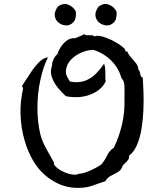

<svg xmlns="http://www.w3.org/2000/svg" viewBox="-20 -910 808 944"><path d="M682 -528Q684 -499 685.5 -457Q687 -415 685 -368.5Q683 -322 676 -278Q669 -234 654 -198.5Q639 -163 614 -144Q616 -132 609.5 -123.5Q603 -115 595 -108Q590 -103 585.5 -98Q581 -93 580 -87Q573 -71 556 -62Q539 -53 522.5 -44Q506 -35 498 -19Q475 -12 444 -0.5Q413 11 384 13Q310 19 247.5 -16.5Q185 -52 147 -113Q117 -162 100 -222.5Q83 -283 81 -347Q79 -411 93 -472Q93 -483 87 -486Q105 -512 125.5 -544.5Q146 -577 169 -601.5Q192 -626 216 -628Q192 -581 178 -515Q164 -449 164 -379Q164 -309 179 -247Q188 -213 209 -176Q230 -139 244 -113Q246 -109 245.5 -105.5Q245 -102 247 -99Q259 -83 282 -70.5Q305 -58 329.5 -53Q354 -48 369 -56Q384 -56 404.5 -63.5Q425 -71 445.5 -82Q466 -93 478 -101Q495 -121 506.5 -145.5Q518 -170 540 -184Q566 -238 580 -298.5Q594 -359 592 -423Q592 -429 592 -435Q592 -441 592 -448Q593 -470 591.5 -491.5Q590 -513 577 -526Q564 -575 527 -612Q490 -649 438 -665Q409 -664 379 -651Q349 -638 328 -615.5Q307 -593 304 -563Q303 -548 309.5 -534.5Q316 -521 324 -509Q369 -501 400 -513.5Q431 -526 453 -549Q475 -572 492 -597Q497 -581 497.5 -568.5Q498 -556 498 -544Q498 -536 498 -528Q498 -520 500 -511Q481 -468 426.5 -446Q372 -424 304 -437Q285 -454 265 -478Q245 -502 235 -530.5Q225 -559 236 -588Q235 -602 244 -620Q253 -638 261 -642Q267 -660 279 -679Q291 -698 309 -711Q327 -724 349 -722Q352 -723 361.5 -727Q371 -731 381 -735.5Q391 -740 395 -742Q400 -737 406.5 -736.5Q413 -736 420 -737Q427 -737 433.5 -736.5Q440 -736 444 -731Q461 -738 490 -728.5Q519 -719 547.5 -703Q576 -687 592 -671Q594 -669 595 -664Q596 -660 598 -657.5Q600 -655 606 -657Q611 -643 623.5 -629Q636 -615 648 -600Q660 -585 660 -568Q666 -564 667.5 -555Q669 -546 671.5 -538.5Q674 -531 682 -528ZM353 -853Q356 -816 340 -800Q324 -784 304 -785Q285 -786 269 -798Q253 -810 249.5 -830.5Q246 -851 264 -877Q290 -897 315.5 -887Q341 -877 353 -853ZM553 -853Q556 -816 540 -800Q524 -784 504 -785Q485 -786 469 -798Q453 -810 449.5 -830.5Q446 -851 464 -877Q490 -897 515.5 -887Q541 -877 553 -853Z"/></svg>

Font: Yuji Mai
Style: Regular
Weight: 400
Designer: Kataoka Yuji
Foundry: Kinuta Font Factory
Version: Version 3.002